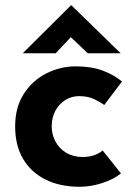

<svg xmlns="http://www.w3.org/2000/svg" viewBox="-20 -703 519 735"><path d="M443 -39Q414 -16 370.5 -2Q327 12 285 12Q210 12 154.5 -15.5Q99 -43 68.5 -94.5Q38 -146 38 -219Q38 -292 71 -343.5Q104 -395 157.5 -422Q211 -449 270 -449Q329 -449 372.5 -433Q416 -417 447 -391L379 -301Q365 -312 340.5 -323.5Q316 -335 283 -335Q254 -335 230 -320Q206 -305 192 -279Q178 -253 178 -219Q178 -187 193 -160Q208 -133 234.5 -117.5Q261 -102 297 -102Q320 -102 339.5 -108.5Q359 -115 373 -127ZM316 -499 238 -573 272 -583 193 -499H67L252 -683H253L442 -499Z"/></svg>

Font: Reem Kufi Fun
Style: Bold
Weight: 700
Designer: Khaled Hosny
Version: Version 1.005